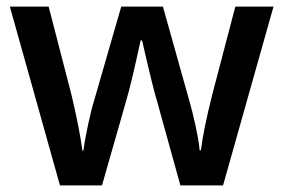

<svg xmlns="http://www.w3.org/2000/svg" viewBox="-20 -560 857 580"><path d="M653.8 0 806.2 -540H690.9L621.1 -273.9C603 -202.1 591.8 -146 586.9 -106H583C580.6 -142.6 561.5 -224.1 551.8 -255.9L472.2 -540H346.2L264.2 -255.9C254.4 -225.1 238.3 -152.3 231.9 -105H229C222.7 -151.9 211.4 -208 195.8 -273.9L127 -540H9.8L161.1 0H288.1L359.9 -251C371.1 -287.6 385.7 -350.1 404.8 -438H409.2C431.2 -340.8 446.8 -278.8 455.1 -252L524.9 0Z"/></svg>

Font: Open Sans 600
Style: Regular
Weight: 600
Foundry: Ascender Corporation
Version: Version 1.100;PS 001.100;hotconv 1.0.88;makeotf.lib2.5.64775